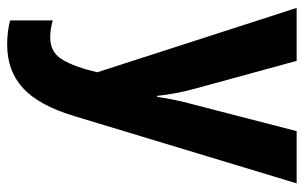

<svg xmlns="http://www.w3.org/2000/svg" viewBox="-172 -414 827 522"><g transform="rotate(90 241.0 -153.5)"><path d="M2 -547H146L222 -269Q236 -218 241 -168H244Q247 -190 252 -214.5Q257 -239 265 -268L337 -547H479L296 58Q267 154 220 197Q173 240 102 240Q83 240 67 238Q51 236 36 232V116Q46 119 58 121Q70 123 81 123Q116 123 134.5 101Q153 79 169 26L177 -5Z"/></g></svg>

Font: Noto Sans Condensed
Style: Bold
Weight: 700
Width: 3
Designer: Monotype Design Team
Foundry: Monotype Imaging Inc.
Version: Version 2.013; ttfautohint (v1.8.4.7-5d5b)